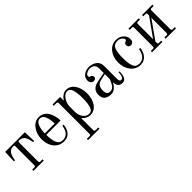

<svg xmlns="http://www.w3.org/2000/svg" viewBox="153 -1428 2618 2618"><g transform="rotate(-45 1462.0 -119.0)"><path d="M136 0V-24H178Q200 -24 200 -46V-410Q200 -432 178 -432Q116 -432 90 -382Q75 -352 68 -316L60 -280H40L47 -456H426L432 -280H412L404 -316Q397 -352 382 -382Q356 -432 294 -432Q272 -432 272 -410V-46Q272 -24 294 -24H336V0Z M608 -252H798Q798 -330 775.5 -387Q753 -444 704 -444Q655 -444 631.5 -386.5Q608 -329 608 -252ZM720 12Q629 12 574.5 -55Q520 -122 520 -228Q520 -324 573 -396Q626 -468 708 -468Q752 -468 787.5 -445.5Q823 -423 843 -386.5Q863 -350 873.5 -308Q884 -266 884 -224H608Q608 -122 633 -67Q658 -12 722 -12Q742 -12 760.5 -18.5Q779 -25 798 -39.5Q817 -54 831 -84Q845 -114 850 -156H874Q868 -82 829 -35Q790 12 720 12Z M1228 -12Q1276 -12 1295 -68.5Q1314 -125 1314 -228Q1314 -331 1295 -387.5Q1276 -444 1228 -444Q1181 -444 1143.5 -387.5Q1106 -331 1106 -262V-169Q1106 -108 1139.5 -60Q1173 -12 1228 -12ZM960 230V206H1012Q1034 206 1034 184V-410Q1034 -432 1012 -432H960V-456H1106V-392L1112 -390Q1132 -423 1164.5 -445.5Q1197 -468 1230 -468Q1309 -468 1355.5 -399Q1402 -330 1402 -228Q1402 -126 1353.5 -57Q1305 12 1226 12Q1160 12 1111 -45L1106 -42V184Q1106 206 1128 206H1180V230Z M1758 -245 1671 -226Q1623 -216 1601.5 -186.5Q1580 -157 1580 -103Q1580 -24 1642 -24Q1667 -24 1686.5 -35.5Q1706 -47 1720 -70Q1734 -93 1741 -108.5Q1748 -124 1758 -150ZM1496 -106Q1496 -134 1504 -156.5Q1512 -179 1525 -192.5Q1538 -206 1555.5 -216.5Q1573 -227 1592 -232L1630 -242Q1649 -247 1666 -249L1758 -266V-351Q1758 -444 1665 -444Q1631 -444 1603 -426.5Q1575 -409 1575 -387Q1575 -377 1578 -372Q1581 -366 1591 -364Q1630 -356 1630 -323Q1630 -284 1584 -284Q1562 -284 1545 -301Q1528 -318 1528 -350Q1528 -405 1571 -436.5Q1614 -468 1668 -468Q1734 -468 1782 -433.5Q1830 -399 1830 -326V-80Q1830 -30 1861 -30Q1908 -30 1908 -130H1926Q1926 12 1846 12Q1761 12 1758 -84H1753Q1740 -50 1705.5 -19Q1671 12 1626 12Q1573 12 1534.5 -14Q1496 -40 1496 -106Z M2194 12Q2107 12 2052.5 -57.5Q1998 -127 1998 -228Q1998 -329 2053 -398.5Q2108 -468 2194 -468Q2262 -468 2303 -427.5Q2344 -387 2344 -337Q2344 -306 2328 -288.5Q2312 -271 2289 -271Q2269 -271 2255.5 -284Q2242 -297 2242 -315Q2242 -350 2276 -361Q2292 -366 2292 -379Q2292 -399 2267 -421.5Q2242 -444 2194 -444Q2131 -444 2108.5 -390Q2086 -336 2086 -228Q2086 -120 2108 -66Q2130 -12 2194 -12Q2255 -12 2288 -55Q2321 -98 2328 -156H2352Q2348 -91 2307 -39.5Q2266 12 2194 12Z M2424 0V-24H2466Q2488 -24 2488 -46V-410Q2488 -432 2466 -432H2424V-456H2624V-432H2582Q2560 -432 2560 -410V-116L2750 -384V-410Q2750 -432 2728 -432H2686V-456H2886V-432H2844Q2822 -432 2822 -410V-46Q2822 -24 2844 -24H2886V0H2686V-24H2728Q2750 -24 2750 -46V-340L2560 -72V-46Q2560 -24 2582 -24H2624V0Z"/></g></svg>

Font: Old Standard TT
Style: Regular
Weight: 400
Designer: Alexey Kryukov <alexios@thessalonica.org.ru>
Version: Version 1.0